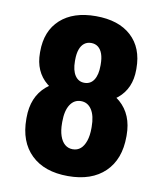

<svg xmlns="http://www.w3.org/2000/svg" viewBox="-84 -804 758 888"><g transform="rotate(10 295.0 -359.5)"><path d="M364 -227Q364 -279 345.5 -307.5Q327 -336 295 -336V-422Q406 -422 468 -368Q530 -314 530 -217ZM295 16Q184 16 122 -44Q60 -104 60 -211L226 -221Q226 -186 234.5 -161Q243 -136 258.5 -123Q274 -110 295 -110ZM60 -211V-217L226 -227V-221ZM295 16V-110Q317 -110 332 -123Q347 -136 355.5 -161Q364 -186 364 -221L530 -211Q530 -104 468 -44Q406 16 295 16ZM60 -217Q60 -314 122 -368Q184 -422 295 -422V-336Q263 -336 244.5 -307.5Q226 -279 226 -227ZM364 -221V-227L530 -217V-211ZM295 -336Q189 -336 129 -385.5Q69 -435 69 -523L235 -513Q235 -470 251 -446Q267 -422 295 -422ZM69 -523V-529L235 -519V-513ZM295 -336V-422Q324 -422 339.5 -446Q355 -470 355 -513L521 -523Q521 -435 461.5 -385.5Q402 -336 295 -336ZM69 -529Q69 -626 129 -680.5Q189 -735 295 -735V-609Q276 -609 262.5 -598.5Q249 -588 242 -568Q235 -548 235 -519ZM355 -513V-519L521 -529V-523ZM355 -519Q355 -548 348 -568Q341 -588 327.5 -598.5Q314 -609 295 -609V-735Q402 -735 461.5 -680.5Q521 -626 521 -529Z"/></g></svg>

Font: Akshar Light
Style: Regular
Weight: 300
Designer: Tall Chai
Foundry: Tall Chai
Version: Version 1.100